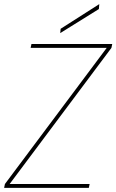

<svg xmlns="http://www.w3.org/2000/svg" viewBox="-25 -914 566 934"><path d="M-5 0 -1 -19 494 -681H124L128 -700H521L517 -681L22 -19H411L407 0ZM268 -753 270 -774 458 -894 456 -870Z"/></svg>

Font: DM Sans 20pt Thin
Style: Italic
Weight: 250
Italic angle: -10°
Version: Version 4.004;gftools[0.9.30]